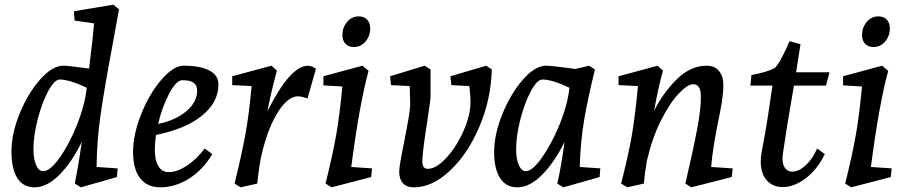

<svg xmlns="http://www.w3.org/2000/svg" viewBox="-20 -790 3870 821"><path d="M29 -142Q29 -219 64.5 -305.5Q100 -392 152 -450.5Q204 -509 251 -509Q271 -509 336 -500L361 -497Q378 -633 382 -690L299 -702L296 -742L465 -770L489 -750L459 -586Q427 -416 410.5 -302.5Q394 -189 393 -76L483 -70L480 -33L326 11L300 -5Q318 -97 330 -184Q288 -97 234.5 -43Q181 11 128 11Q79 11 54 -28.5Q29 -68 29 -142ZM165 -58Q194 -58 235 -115.5Q276 -173 309.5 -257Q343 -341 351 -415Q276 -450 236 -450Q213 -450 186.5 -401Q160 -352 141.5 -281Q123 -210 123 -152Q123 -110 134.5 -84Q146 -58 165 -58Z M549 -140Q549 -215 584 -302.5Q619 -390 670.5 -449.5Q722 -509 765 -509Q837 -509 875.5 -488.5Q914 -468 914 -429Q914 -352 843 -295Q772 -238 647 -213Q642 -176 642 -151Q642 -104 657.5 -79Q673 -54 702 -54Q737 -54 778.5 -81Q820 -108 855 -155L888 -131Q847 -63 788 -26Q729 11 665 11Q610 11 579.5 -27.5Q549 -66 549 -140ZM823 -402Q823 -425 808 -436Q793 -447 760 -447Q734 -447 704 -391Q674 -335 656 -260Q732 -276 777.5 -315Q823 -354 823 -402Z M1056 -422 973 -426V-464L1141 -509L1164 -488Q1133 -371 1124 -315Q1221 -509 1297 -509Q1313 -509 1331 -496L1295 -369Q1270 -378 1253 -378Q1226 -378 1196.5 -347.5Q1167 -317 1140 -257Q1113 -197 1095 -112Q1090 -89 1084 -40Q1082 -18 1080 -5L1009 11L983 -5Q1014 -131 1029.5 -216.5Q1045 -302 1056 -422Z M1444 -420 1363 -425V-464L1530 -509L1556 -487Q1517 -345 1482 -76L1571 -70L1567 -33L1398 11L1372 -5Q1404 -134 1418.5 -218.5Q1433 -303 1444 -420ZM1444 -640Q1444 -672 1464 -696Q1484 -720 1514 -720Q1537 -720 1550 -706Q1563 -692 1563 -668Q1563 -636 1543 -612.5Q1523 -589 1493 -589Q1470 -589 1457 -603Q1444 -617 1444 -640Z M1687 -56Q1687 -81 1708 -182Q1717 -228 1725.5 -275.5Q1734 -323 1734 -348L1732 -422L1652 -426L1648 -464L1796 -509L1821 -493V-377Q1821 -367 1816.5 -336.5Q1812 -306 1807 -271Q1786 -139 1786 -100Q1786 -68 1809 -68Q1845 -68 1888.5 -115Q1932 -162 1962 -230Q1992 -298 1992 -355Q1992 -377 1987 -422L1910 -426L1906 -464L2059 -509L2083 -493Q2080 -368 2031 -251Q1982 -134 1905.5 -61.5Q1829 11 1750 11Q1719 11 1703 -6.5Q1687 -24 1687 -56Z M2093 -140Q2093 -216 2128.5 -303Q2164 -390 2216 -449.5Q2268 -509 2315 -509Q2337 -509 2404 -500L2439 -495L2499 -509L2524 -493Q2493 -367 2477.5 -275Q2462 -183 2459 -76L2547 -70L2544 -33L2389 11L2363 -5Q2379 -73 2394 -183Q2351 -96 2298 -42.5Q2245 11 2192 11Q2144 11 2118.5 -28Q2093 -67 2093 -140ZM2229 -58Q2256 -58 2297 -115.5Q2338 -173 2372.5 -257Q2407 -341 2415 -415Q2340 -450 2300 -450Q2277 -450 2250.5 -401Q2224 -352 2205.5 -281Q2187 -210 2187 -152Q2187 -110 2198.5 -84Q2210 -58 2229 -58Z M2708 -422 2625 -426V-464L2792 -509L2815 -488Q2795 -418 2777 -316Q2815 -393 2874 -451Q2933 -509 3001 -509Q3037 -509 3055 -486Q3073 -463 3073 -427Q3073 -395 3067 -356Q3061 -317 3049 -261Q3040 -216 3032 -166Q3024 -116 3021 -76L3113 -70L3109 -33L2936 11L2911 -5Q2915 -24 2919 -42Q2947 -162 2962 -242.5Q2977 -323 2977 -377Q2977 -430 2944 -430Q2920 -430 2881.5 -389Q2843 -348 2805.5 -273Q2768 -198 2746 -102Q2737 -50 2733 -5L2662 11L2636 -5Q2670 -140 2683 -218.5Q2696 -297 2708 -422Z M3327 10Q3285 10 3259 -18.5Q3233 -47 3233 -100Q3233 -121 3237 -141L3241 -162Q3253 -225 3262 -282Q3271 -339 3283 -424H3189L3193 -469Q3262 -482 3292 -499Q3301 -505 3315.5 -530.5Q3330 -556 3341.5 -581Q3353 -606 3356 -614L3403 -601L3384 -481H3527L3512 -424H3375L3369 -389Q3343 -242 3328 -135L3326 -113Q3326 -85 3337.5 -70.5Q3349 -56 3368 -56Q3395 -56 3425 -83Q3455 -110 3474 -155L3507 -131Q3474 -64 3424.5 -27Q3375 10 3327 10Z M3666 -420 3585 -425V-464L3752 -509L3778 -487Q3739 -345 3704 -76L3793 -70L3789 -33L3620 11L3594 -5Q3626 -134 3640.5 -218.5Q3655 -303 3666 -420ZM3666 -640Q3666 -672 3686 -696Q3706 -720 3736 -720Q3759 -720 3772 -706Q3785 -692 3785 -668Q3785 -636 3765 -612.5Q3745 -589 3715 -589Q3692 -589 3679 -603Q3666 -617 3666 -640Z"/></svg>

Font: Andada Pro Medium
Style: Italic
Weight: 500
Italic angle: -7°
Designer: Carolina Giovagnoli
Foundry: Huerta Tipografica
Version: Version 3.005; ttfautohint (v1.8.4)